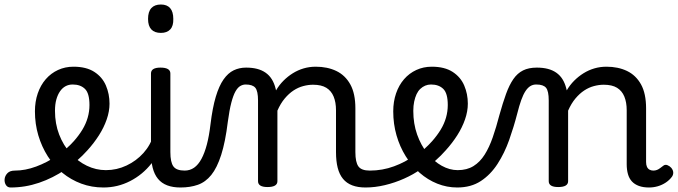

<svg xmlns="http://www.w3.org/2000/svg" viewBox="-107 -815 3007 852"><path d="M-60 17Q-74 17 -81 5.5Q-88 -6 -86.5 -20.5Q-85 -35 -74 -46.5Q-63 -58 -41 -58Q5 -58 53.5 -76Q102 -94 146 -124Q190 -154 221 -189Q243 -214 258.5 -239.5Q274 -265 282 -292.5Q290 -320 290 -349Q290 -401 270 -420.5Q250 -440 216 -440Q202 -440 195.5 -452Q189 -464 189.5 -479.5Q190 -495 197.5 -507Q205 -519 219 -519Q276 -519 311.5 -496Q347 -473 363 -435.5Q379 -398 379 -355Q379 -321 366.5 -285Q354 -249 332 -214.5Q310 -180 281 -148Q238 -100 183 -62.5Q128 -25 66.5 -4Q5 17 -60 17Z M352 17Q300 17 254 0Q208 -17 170 -48Q132 -79 105 -121.5Q78 -164 63 -214.5Q48 -265 48 -321Q48 -364 60.5 -400.5Q73 -437 96 -463.5Q119 -490 150.5 -504.5Q182 -519 219 -519Q233 -519 239.5 -507Q246 -495 245.5 -479.5Q245 -464 237 -452Q229 -440 215 -440Q198 -440 184 -432.5Q170 -425 159.5 -410Q149 -395 143 -373.5Q137 -352 137 -323Q137 -266 155.5 -218Q174 -170 206 -134.5Q238 -99 278.5 -79.5Q319 -60 363 -60Q411 -60 454.5 -80.5Q498 -101 529.5 -136Q561 -171 574 -216Q577 -225 589 -225.5Q601 -226 611.5 -220.5Q622 -215 619 -203Q604 -139 565 -89.5Q526 -40 470.5 -11.5Q415 17 352 17Z M694 17Q660 17 635 7.5Q610 -2 594 -21.5Q578 -41 570.5 -70.5Q563 -100 563 -140V-489Q563 -502 573.5 -508.5Q584 -515 605 -515Q627 -515 638 -508.5Q649 -502 649 -489V-140Q649 -95 662.5 -76.5Q676 -58 713 -58Q727 -58 734 -46.5Q741 -35 739.5 -20.5Q738 -6 727 5.5Q716 17 694 17ZM607 -669Q579 -669 564.5 -684.5Q550 -700 550 -731Q550 -763 564.5 -779Q579 -795 607 -795Q634 -795 648 -779Q662 -763 662 -731Q663 -700 648.5 -684.5Q634 -669 607 -669Z M694 17Q685 17 681 5.5Q677 -6 679 -20.5Q681 -35 689 -46.5Q697 -58 712 -58Q736 -58 754.5 -71Q773 -84 787 -110Q801 -136 811 -174Q821 -212 827 -263Q836 -337 850.5 -385.5Q865 -434 885 -462.5Q905 -491 930 -503Q955 -515 985 -515Q994 -515 998.5 -503.5Q1003 -492 1002.5 -477.5Q1002 -463 997 -451.5Q992 -440 983 -440Q971 -440 959.5 -433.5Q948 -427 938 -409.5Q928 -392 919.5 -359.5Q911 -327 904 -275Q893 -185 874.5 -127.5Q856 -70 830.5 -38.5Q805 -7 771 5Q737 17 694 17Z M1515 17Q1481 17 1456 7.5Q1431 -2 1415 -21.5Q1399 -41 1391.5 -70.5Q1384 -100 1384 -140V-326Q1384 -361 1373.5 -386.5Q1363 -412 1341 -425.5Q1319 -439 1282 -439Q1261 -439 1238.5 -433Q1216 -427 1195.5 -413.5Q1175 -400 1156.5 -378Q1138 -356 1124 -324V-11Q1124 2 1113 8.5Q1102 15 1080 15Q1059 15 1048.5 8.5Q1038 2 1038 -11V-369Q1038 -411 1026 -425.5Q1014 -440 983 -440Q968 -440 961 -451.5Q954 -463 954 -477.5Q954 -492 962 -503.5Q970 -515 985 -515Q1012 -515 1033.5 -509.5Q1055 -504 1071.5 -492.5Q1088 -481 1099 -463.5Q1110 -446 1116 -422L1118 -414Q1132 -438 1151 -457Q1170 -476 1192.5 -490Q1215 -504 1240.5 -511.5Q1266 -519 1294 -519Q1346 -519 1385.5 -500Q1425 -481 1447.5 -440.5Q1470 -400 1470 -334V-140Q1470 -95 1483.5 -76.5Q1497 -58 1534 -58Q1548 -58 1555 -46.5Q1562 -35 1560.5 -20.5Q1559 -6 1548 5.5Q1537 17 1515 17Z M1515 17Q1496 17 1489.5 5.5Q1483 -6 1487 -20.5Q1491 -35 1503 -46.5Q1515 -58 1534 -58Q1590 -58 1641.5 -77Q1693 -96 1730 -124Q1744 -133 1754 -128Q1764 -123 1769 -110.5Q1774 -98 1772.5 -84.5Q1771 -71 1760 -64Q1728 -41 1686.5 -22.5Q1645 -4 1601 6.5Q1557 17 1515 17Z M1734 -121Q1756 -136 1775.5 -153.5Q1795 -171 1811 -189Q1833 -214 1848.5 -239.5Q1864 -265 1872 -292.5Q1880 -320 1880 -349Q1880 -401 1860 -420.5Q1840 -440 1806 -440Q1792 -440 1785.5 -452Q1779 -464 1779.5 -479.5Q1780 -495 1787.5 -507Q1795 -519 1809 -519Q1866 -519 1901.5 -496Q1937 -473 1953 -435.5Q1969 -398 1969 -355Q1969 -321 1956.5 -285Q1944 -249 1922 -214.5Q1900 -180 1871 -148Q1850 -124 1826 -103Q1802 -82 1776 -64Z M1922 17Q1876 17 1833.5 0Q1791 -17 1755.5 -48Q1720 -79 1693.5 -121.5Q1667 -164 1652.5 -214.5Q1638 -265 1638 -321Q1638 -364 1650.5 -400.5Q1663 -437 1686 -463.5Q1709 -490 1740.5 -504.5Q1772 -519 1809 -519Q1823 -519 1829.5 -507Q1836 -495 1835.5 -479.5Q1835 -464 1827 -452Q1819 -440 1805 -440Q1792 -440 1780 -435Q1768 -430 1758 -420.5Q1748 -411 1741.5 -397Q1735 -383 1731 -364.5Q1727 -346 1727 -323Q1727 -266 1744 -218Q1761 -170 1789.5 -134.5Q1818 -99 1853 -79.5Q1888 -60 1924 -60Q1965 -60 1994 -78Q2023 -96 2043.5 -128.5Q2064 -161 2079.5 -205.5Q2095 -250 2109 -304Q2124 -358 2138.5 -398Q2153 -438 2171 -464Q2189 -490 2214 -502.5Q2239 -515 2275 -515Q2289 -515 2295.5 -503.5Q2302 -492 2301.5 -477.5Q2301 -463 2293.5 -451.5Q2286 -440 2272 -440Q2258 -440 2246.5 -433Q2235 -426 2225 -411Q2215 -396 2206 -371Q2197 -346 2188 -310Q2173 -252 2152.5 -194Q2132 -136 2101 -88Q2070 -40 2026.5 -11.5Q1983 17 1922 17Z M2370 15Q2349 15 2338.5 8.5Q2328 2 2328 -11V-369Q2328 -411 2316 -425.5Q2304 -440 2273 -440Q2258 -440 2251 -451.5Q2244 -463 2244 -477.5Q2244 -492 2252 -503.5Q2260 -515 2275 -515Q2302 -515 2323.5 -509.5Q2345 -504 2361.5 -492.5Q2378 -481 2389 -463.5Q2400 -446 2406 -422L2408 -414Q2422 -438 2441 -457Q2460 -476 2482.5 -490Q2505 -504 2530.5 -511.5Q2556 -519 2584 -519Q2636 -519 2675.5 -500Q2715 -481 2737.5 -440.5Q2760 -400 2760 -334V-96Q2760 -83 2764 -74.5Q2768 -66 2775.5 -62Q2783 -58 2792 -58Q2801 -58 2808.5 -61Q2816 -64 2823 -69.5Q2830 -75 2837 -80Q2845 -86 2855 -82Q2865 -78 2872 -70Q2880 -60 2880.5 -50Q2881 -40 2875 -31Q2864 -16 2847.5 -5Q2831 6 2812 11.5Q2793 17 2773 17Q2747 17 2728 10Q2709 3 2697 -10Q2685 -23 2679.5 -42.5Q2674 -62 2674 -86V-326Q2674 -361 2663.5 -386.5Q2653 -412 2631 -425.5Q2609 -439 2572 -439Q2551 -439 2528.5 -433Q2506 -427 2485.5 -413.5Q2465 -400 2446.5 -378Q2428 -356 2414 -324V-11Q2414 2 2403 8.5Q2392 15 2370 15Z"/></svg>

Font: Playwrite ID
Style: Regular
Weight: 400
Designer: Veronika Burian, José Scaglione
Foundry: TypeTogether
Version: Version 1.002